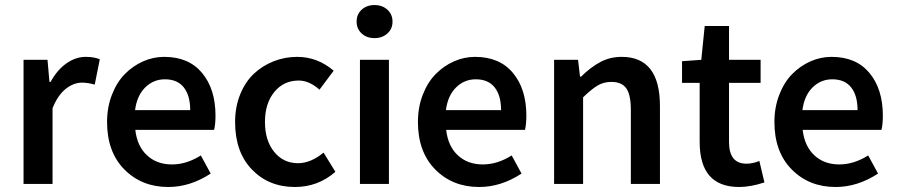

<svg xmlns="http://www.w3.org/2000/svg" viewBox="-20 -728 3551 760"><path d="M73.2 0V-491.2H168L175.8 -403.8H180.2Q206.1 -451.2 242.9 -477.1Q279.8 -502.9 318.8 -502.9Q353.5 -502.9 375 -493.2L355 -393.1Q327.6 -400.9 304.2 -400.9Q271.5 -400.9 240.2 -376.2Q209 -351.6 188 -299.8V0Z M403.8 -245.1Q403.8 -303.2 422.9 -352.5Q441.9 -401.9 473.6 -434.3Q505.4 -466.8 545.9 -484.9Q586.4 -502.9 629.9 -502.9Q727.1 -502.9 780 -439.2Q833 -375.5 833 -270Q833 -236.3 827.6 -213.9H515.6Q522.9 -149.4 561.8 -113.3Q600.6 -77.1 660.6 -77.1Q718.8 -77.1 774.9 -112.8L814 -41Q732.9 12.2 646 12.2Q541 12.2 472.4 -57.1Q403.8 -126.5 403.8 -245.1ZM514.6 -292H732.9Q732.9 -350.1 707.5 -382.1Q682.1 -414.1 632.8 -414.1Q587.4 -414.1 554.7 -381.8Q522 -349.6 514.6 -292Z M910.6 -245.1Q910.6 -304.7 930.7 -354.2Q950.7 -403.8 984.6 -435.8Q1018.6 -467.8 1063 -485.4Q1107.4 -502.9 1156.7 -502.9Q1236.3 -502.9 1300.8 -448.2L1244.6 -373Q1204.1 -409.2 1162.6 -409.2Q1103 -409.2 1065.9 -364Q1028.8 -318.8 1028.8 -245.1Q1028.8 -171.9 1065.2 -127Q1101.6 -82 1159.7 -82Q1210 -82 1260.7 -124L1307.6 -47.9Q1238.8 12.2 1147.5 12.2Q1043.9 12.2 977.3 -56.9Q910.6 -126 910.6 -245.1Z M1391.6 -642.1Q1391.6 -671.4 1411.6 -689.7Q1431.6 -708 1462.4 -708Q1493.2 -708 1513.4 -689.7Q1533.7 -671.4 1533.7 -642.1Q1533.7 -613.8 1513.4 -595.5Q1493.2 -577.1 1462.4 -577.1Q1431.6 -577.1 1411.6 -595.5Q1391.6 -613.8 1391.6 -642.1ZM1404.8 0V-491.2H1519.5V0Z M1634.3 -245.1Q1634.3 -303.2 1653.3 -352.5Q1672.4 -401.9 1704.1 -434.3Q1735.8 -466.8 1776.4 -484.9Q1816.9 -502.9 1860.4 -502.9Q1957.5 -502.9 2010.5 -439.2Q2063.5 -375.5 2063.5 -270Q2063.5 -236.3 2058.1 -213.9H1746.1Q1753.4 -149.4 1792.2 -113.3Q1831.1 -77.1 1891.1 -77.1Q1949.2 -77.1 2005.4 -112.8L2044.4 -41Q1963.4 12.2 1876.5 12.2Q1771.5 12.2 1702.9 -57.1Q1634.3 -126.5 1634.3 -245.1ZM1745.1 -292H1963.4Q1963.4 -350.1 1938 -382.1Q1912.6 -414.1 1863.3 -414.1Q1817.9 -414.1 1785.2 -381.8Q1752.4 -349.6 1745.1 -292Z M2173.3 0V-491.2H2268.1L2275.9 -424.8H2280.3Q2317.9 -461.9 2356.2 -482.4Q2394.5 -502.9 2440.9 -502.9Q2592.3 -502.9 2592.3 -308.1V0H2477.1V-293Q2477.1 -353 2459 -378.4Q2440.9 -403.8 2399.9 -403.8Q2369.6 -403.8 2345.7 -389.6Q2321.8 -375.5 2288.1 -342.8V0Z M2679.7 -399.9V-485.8L2755.9 -491.2L2769.5 -625H2865.7V-491.2H2990.7V-399.9H2865.7V-166Q2865.7 -80.1 2934.6 -80.1Q2960 -80.1 2985.8 -90.8L3005.9 -5.9Q2950.7 12.2 2905.8 12.2Q2749.5 12.2 2749.5 -166V-399.9Z M3045.4 -245.1Q3045.4 -303.2 3064.5 -352.5Q3083.5 -401.9 3115.2 -434.3Q3147 -466.8 3187.5 -484.9Q3228 -502.9 3271.5 -502.9Q3368.7 -502.9 3421.6 -439.2Q3474.6 -375.5 3474.6 -270Q3474.6 -236.3 3469.2 -213.9H3157.2Q3164.6 -149.4 3203.4 -113.3Q3242.2 -77.1 3302.2 -77.1Q3360.4 -77.1 3416.5 -112.8L3455.6 -41Q3374.5 12.2 3287.6 12.2Q3182.6 12.2 3114 -57.1Q3045.4 -126.5 3045.4 -245.1ZM3156.2 -292H3374.5Q3374.5 -350.1 3349.1 -382.1Q3323.7 -414.1 3274.4 -414.1Q3229 -414.1 3196.3 -381.8Q3163.6 -349.6 3156.2 -292Z"/></svg>

Font: Source Sans Pro Semibold
Style: Regular
Weight: 600
Designer: Paul D. Hunt
Foundry: Adobe Systems Incorporated
Version: Version 2.020;PS 2.0;hotconv 1.0.86;makeotf.lib2.5.63406